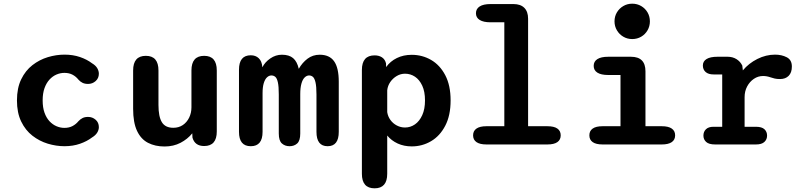

<svg xmlns="http://www.w3.org/2000/svg" viewBox="-20 -784 4373 1042"><path d="M330 9.5Q285 9.5 239.5 -4.2Q194 -18 156 -47.5Q118 -77 95 -124.5Q72 -172 72 -239Q72 -306 95 -353.5Q118 -401 156 -430.5Q194 -460 239.5 -473.8Q285 -487.5 330 -487.5Q376 -487.5 414 -474.5Q452 -461.5 479.5 -440.5Q499 -429 507.8 -414Q516.5 -399 516.5 -384Q516.5 -359.5 499 -344Q481.5 -328.5 458 -328.5Q440 -328.5 427.5 -334.8Q415 -341 405.5 -352Q392.5 -368.5 373.8 -378.5Q355 -388.5 329.5 -388.5Q307.5 -388.5 286.5 -379.5Q265.5 -370.5 248.5 -352Q231.5 -333.5 221.5 -305.5Q211.5 -277.5 211.5 -239Q211.5 -200.5 221.5 -172.5Q231.5 -144.5 248.5 -126.2Q265.5 -108 286.5 -99Q307.5 -90 329.5 -90Q355 -90 373.8 -100Q392.5 -110 405.5 -126Q415.5 -137 427.8 -143.2Q440 -149.5 458 -149.5Q481.5 -149.5 499 -134.2Q516.5 -119 516.5 -94Q516.5 -79 507.5 -64.2Q498.5 -49.5 479.5 -38Q452 -17 414 -3.8Q376 9.5 330 9.5Z M771.5 -481Q840 -481 840 -401.5V-214.5Q840 -151 858.5 -120.8Q877 -90.5 920.5 -90.5Q950 -90.5 972 -105.2Q994 -120 1006.5 -145.5Q1019 -171 1019 -201.5V-401.5Q1019 -481 1088 -481Q1156.5 -481 1156.5 -401.5V-70.5Q1156.5 8.5 1088 8.5Q1037.5 8.5 1024.5 -37L1023.5 -60.5Q998 -29 959.8 -9Q921.5 11 873 11Q822 11 783.5 -8.8Q745 -28.5 723.8 -73.5Q702.5 -118.5 702.5 -194V-401.5Q702.5 -481 771.5 -481Z M1551.5 9.5Q1526.5 9.5 1509.8 -5.5Q1493 -20.5 1493 -59.5V-271.5Q1493 -315 1488 -337.2Q1483 -359.5 1474 -367Q1465 -374.5 1453 -374.5Q1440 -374.5 1429 -364.2Q1418 -354 1411.5 -332.8Q1405 -311.5 1405 -278.5V-68.5Q1405 9.5 1341 9.5Q1277 9.5 1277 -68.5V-405.5Q1277 -484 1341 -484Q1367.5 -484 1384.2 -468Q1401 -452 1403.5 -421.5L1404 -419Q1417.5 -446.5 1446.8 -466.8Q1476 -487 1510 -487Q1549 -487 1570.8 -468.5Q1592.5 -450 1601.5 -410.5Q1620.5 -444 1649 -465.5Q1677.5 -487 1715 -487Q1768 -487 1793.2 -451.5Q1818.5 -416 1818.5 -340.5V-68.5Q1818.5 9.5 1758 9.5Q1697.5 9.5 1697.5 -68.5V-271.5Q1697.5 -315 1692.2 -337.2Q1687 -359.5 1678 -367Q1669 -374.5 1657.5 -374.5Q1644.5 -374.5 1633.2 -363.5Q1622 -352.5 1615.8 -330Q1609.5 -307.5 1609.5 -273.5V-59.5Q1609.5 -20.5 1593 -5.5Q1576.5 9.5 1551.5 9.5Z M1944 -404Q1944 -483.5 2013 -483.5Q2036.5 -483.5 2053 -472.8Q2069.5 -462 2075 -440L2075.5 -420Q2098 -451.5 2133.8 -469Q2169.5 -486.5 2214.5 -486.5Q2271.5 -486.5 2319.5 -458.8Q2367.5 -431 2396.5 -375.8Q2425.5 -320.5 2425.5 -239Q2425.5 -157.5 2396.5 -101.8Q2367.5 -46 2319.5 -17.8Q2271.5 10.5 2214.5 10.5Q2172.5 10.5 2138.2 -5.2Q2104 -21 2081.5 -48.5V159Q2081.5 238 2013 238Q1944 238 1944 159ZM2081.5 -175.5Q2085 -152 2098.8 -133Q2112.5 -114 2133.5 -103Q2154.5 -92 2178 -92Q2207.5 -92 2232 -109Q2256.5 -126 2271.5 -159Q2286.5 -192 2286.5 -239Q2286.5 -287 2271.5 -319.2Q2256.5 -351.5 2232 -367.8Q2207.5 -384 2178 -384Q2154 -384 2133 -371.5Q2112 -359 2098 -338.8Q2084 -318.5 2081.5 -294Z M2620 0Q2584 0 2565.8 -12.8Q2547.5 -25.5 2547.5 -49.5Q2547.5 -73.5 2565.8 -86.2Q2584 -99 2620 -99H2717V-663H2642Q2603.5 -663 2583.2 -675.8Q2563 -688.5 2563 -712Q2563 -736 2583.2 -749Q2603.5 -762 2642 -762H2766.5Q2805 -762 2825.5 -741.5Q2846 -721 2846 -682.5V-99H2950.5Q2987 -99 3005 -86.2Q3023 -73.5 3023 -49.5Q3023 -25.5 3005 -12.8Q2987 0 2950.5 0Z M3250.5 -99H3347.5V-377H3281Q3242 -377 3222 -389.8Q3202 -402.5 3202 -426.5Q3202 -450.5 3222 -463.2Q3242 -476 3281 -476H3404Q3483 -476 3483 -397V-99H3571.5Q3607.5 -99 3625.8 -86.2Q3644 -73.5 3644 -49.5Q3644 -25.5 3625.8 -12.8Q3607.5 0 3571.5 0H3250.5Q3214.5 0 3196.5 -12.8Q3178.5 -25.5 3178.5 -49.5Q3178.5 -73.5 3196.5 -86.2Q3214.5 -99 3250.5 -99ZM3315 -668Q3315 -695 3328 -716.8Q3341 -738.5 3362.8 -751.2Q3384.5 -764 3411 -764Q3438 -764 3459.8 -751.2Q3481.5 -738.5 3494.2 -716.8Q3507 -695 3507 -668Q3507 -641.5 3494.2 -619.5Q3481.5 -597.5 3459.8 -584.8Q3438 -572 3411 -572Q3384.5 -572 3362.8 -584.8Q3341 -597.5 3328 -619.5Q3315 -641.5 3315 -668Z M4021 -96H4082.5Q4114.5 -96 4128.8 -82.5Q4143 -69 4143 -48Q4143 -27.5 4128.5 -13.8Q4114 0 4082.5 0H3861Q3827 0 3812.2 -13.8Q3797.5 -27.5 3797.5 -48Q3797.5 -69 3811.2 -82.5Q3825 -96 3852 -96H3899.5V-380H3853Q3824.5 -380 3809.5 -393.2Q3794.5 -406.5 3794.5 -428.5Q3794.5 -451.5 3814.8 -463.8Q3835 -476 3873.5 -476H3929Q3956 -476 3976.8 -463.2Q3997.5 -450.5 4008.5 -428L4011.5 -402Q4043.5 -440.5 4090.2 -464Q4137 -487.5 4186.5 -487.5Q4222 -487.5 4249.8 -473.2Q4277.5 -459 4277.5 -423Q4277.5 -390 4260.2 -372.5Q4243 -355 4213.5 -355Q4196 -355 4184.2 -357.8Q4172.5 -360.5 4161 -364.5Q4151 -368 4141 -369.8Q4131 -371.5 4121 -371.5Q4094 -371.5 4071.2 -356Q4048.5 -340.5 4034.8 -314.8Q4021 -289 4021 -256.5Z"/></svg>

Font: Sono Monospace SemiBold
Style: Regular
Weight: 600
Designer: Tyler Finck
Foundry: Tyler Finck
Version: Version 2.112